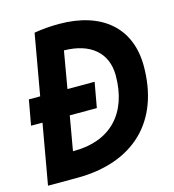

<svg xmlns="http://www.w3.org/2000/svg" viewBox="-105 -791 797 880"><g transform="rotate(-15 293.0 -351.5)"><path d="M10.7 -285.6H64.9L14.6 0H151.9C421.9 0 580.6 -154.3 580.6 -416.5C580.6 -596.7 459.5 -703.1 254.4 -703.1C212.9 -703.1 172.9 -699.7 136.7 -693.4L85.9 -404.8H32.2ZM166 -123 194.3 -285.6H322.8L344.2 -404.8H215.3L245.6 -580.1C371.6 -578.6 445.3 -515.1 445.3 -407.7C445.3 -228.5 343.8 -123 172.4 -123Z"/></g></svg>

Font: Cascadia Code NF
Style: Bold Italic
Weight: 700
Italic angle: -10°
Monospace: yes
Designer: Aaron Bell
Foundry: Saja Typeworks
Version: Version 2404.023